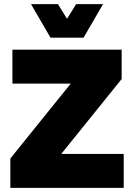

<svg xmlns="http://www.w3.org/2000/svg" viewBox="-20 -908 648 928"><path d="M30 0V-142L322 -504H40V-668H568V-526L276 -164H578V0ZM224 -726 130 -888H260L304 -817L348 -888H478L384 -726Z"/></svg>

Font: Celebes Black
Style: Regular
Weight: 900
Designer: Anugrah Pasau
Foundry: Lafontype
Version: Version 1.000; ttfautohint (v1.8.4)